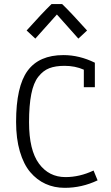

<svg xmlns="http://www.w3.org/2000/svg" viewBox="-20 -901 535 926"><path d="M254.4 -831.1 150.4 -714.8 108.4 -753.9Q184.1 -838.4 228.5 -881.3H279.8Q324.2 -838.4 399.9 -753.9L357.9 -714.8ZM120.1 -311.5Q120.1 -176.8 168 -111.8Q215.8 -46.9 295.9 -46.9Q364.3 -46.9 431.2 -78.6L450.7 -31.2Q375 4.9 292 4.9Q241.7 4.9 199.7 -14.2Q157.7 -33.2 125.7 -71Q93.8 -108.9 75.7 -170.7Q57.6 -232.4 57.6 -313Q57.6 -483.9 113 -559.6Q168.5 -635.3 286.1 -635.3Q362.8 -635.3 437.5 -598.6V-480.5H384.3V-564.9Q342.3 -583.5 291.5 -583.5Q247.6 -583.5 217.8 -572Q188 -560.5 164.8 -531Q141.6 -501.5 130.9 -447.3Q120.1 -393.1 120.1 -311.5Z"/></svg>

Font: Anaheim
Style: Regular
Weight: 400
Designer: vernon adams
Foundry: vernon adams
Version: Version 1.002; ttfautohint (v0.93.5-3d13) -l 8 -r 50 -G 200 